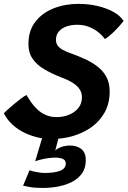

<svg xmlns="http://www.w3.org/2000/svg" viewBox="-26 -694 644 969"><path d="M189.5 254.5Q150 254.5 123.8 249.8Q97.5 245 90.5 243L123 165.5Q135 170 159.2 174.5Q183.5 179 198.5 179Q248 179 277 168Q306 157 306 130.5Q306 115 291.5 108.2Q277 101.5 251.5 101.5Q234 101.5 214.5 104.5Q195 107.5 178.2 111.8Q161.5 116 151.5 120L192.5 -16.5L275 -19.5L253 65.5Q262.5 55.5 283.2 48Q304 40.5 327 40.5Q363 40.5 385 58.5Q407 76.5 407 114.5Q407 153 388.8 179.8Q370.5 206.5 339.2 223Q308 239.5 269.2 247Q230.5 254.5 189.5 254.5ZM234.5 7.5Q194 7.5 156.8 -2.2Q119.5 -12 87.5 -29.2Q55.5 -46.5 31.5 -70.2Q7.5 -94 -6.5 -122Q-2.5 -127 11.8 -140Q26 -153 44.2 -168.2Q62.5 -183.5 79.8 -196.5Q97 -209.5 108 -214.5Q118 -197 131.2 -177.8Q144.5 -158.5 162.8 -141.5Q181 -124.5 205 -113.8Q229 -103 259.5 -103Q293 -103 322.2 -114.8Q351.5 -126.5 369.5 -149Q387.5 -171.5 387.5 -203Q387.5 -225.5 376 -243.2Q364.5 -261 341 -276Q317.5 -291 280.5 -304.5Q233.5 -323 196.8 -344.8Q160 -366.5 138.8 -397Q117.5 -427.5 117.5 -472Q117.5 -539 152.2 -584Q187 -629 244.5 -651.8Q302 -674.5 369.5 -674.5Q418 -674.5 463 -664.5Q508 -654.5 543.5 -635.5Q579 -616.5 598 -588.5Q579 -563.5 551.8 -536.5Q524.5 -509.5 503.5 -497Q490.5 -515 470 -531.5Q449.5 -548 422.8 -558.5Q396 -569 362.5 -569Q335.5 -569 311.2 -561Q287 -553 271.8 -536Q256.5 -519 256.5 -493Q256.5 -475 266 -462.8Q275.5 -450.5 292 -441.8Q308.5 -433 328.5 -426Q370.5 -411 406.8 -394Q443 -377 470 -355Q497 -333 512.2 -303.2Q527.5 -273.5 527.5 -232Q527.5 -173.5 503.5 -129Q479.5 -84.5 438.2 -54.2Q397 -24 344.2 -8.2Q291.5 7.5 234.5 7.5Z"/></svg>

Font: Grandstander Thin SemiBold
Style: Italic
Weight: 600
Italic angle: -15°
Version: Version 1.200